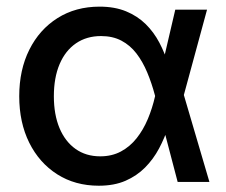

<svg xmlns="http://www.w3.org/2000/svg" viewBox="-20 -559 696 590"><path d="M283.7 11.7Q210.9 11.7 155.8 -23.4Q100.6 -58.6 69.8 -120.6Q39.1 -182.6 39.1 -263.2Q39.1 -344.2 70.1 -406.2Q101.1 -468.3 156.7 -503.4Q212.4 -538.6 286.1 -538.6Q332.5 -538.6 367.4 -524.2Q402.3 -509.8 427.5 -485.1Q452.6 -460.4 469.7 -428Q486.8 -395.5 497.6 -359.4H529.8L544.4 -269L623.5 0H525.9L456.1 -266.1Q446.3 -303.2 432.4 -336.4Q418.5 -369.6 399.2 -394.8Q379.9 -419.9 353 -434.1Q326.2 -448.2 290.5 -448.2Q246.1 -448.2 213.4 -425.8Q180.7 -403.3 163.1 -361.8Q145.5 -320.3 145.5 -263.2Q145.5 -207 162.8 -165.5Q180.2 -124 212.2 -101.3Q244.1 -78.6 288.1 -78.6Q323.7 -78.6 351.6 -93.5Q379.4 -108.4 399.9 -134.3Q420.4 -160.2 434.3 -193.4Q448.2 -226.6 456.5 -263.2L518.6 -529.3H616.2L543.9 -263.2L529.3 -171.9H498Q486.3 -135.7 468.8 -102.8Q451.2 -69.8 425.8 -44.2Q400.4 -18.6 365.5 -3.4Q330.6 11.7 283.7 11.7Z"/></svg>

Font: Inter 24pt Medium
Style: Regular
Weight: 500
Designer: Rasmus Andersson
Foundry: rsms
Version: Version 4.001;git-66647c0bb